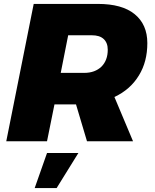

<svg xmlns="http://www.w3.org/2000/svg" viewBox="-20 -721 792 980"><path d="M689 -336C718 -383 732 -438 732 -501C732 -565 710 -614 667 -649C624 -684 561 -701 480 -701H152L12 0H220L258 -188H368L424 0H659L564 -226C618 -251 660 -288 689 -336ZM290 -349 328 -541H448C475 -541 495 -535 509 -522C523 -509 530 -491 530 -467C530 -431 519 -402 498 -381C476 -360 447 -349 410 -349ZM220 60 157 239H269L380 60Z"/></svg>

Font: Argentum Sans ExtraBold
Style: Italic
Weight: 800
Italic angle: -11.3°
Designer: Julieta Ulanovsky
Foundry: Julieta Ulanovsky
Version: Version 5.001;February 15, 2019;FontCreator 11.5.0.2425 64-b